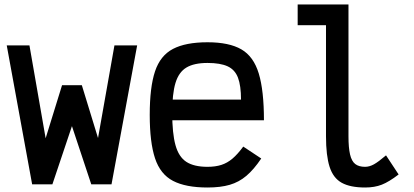

<svg xmlns="http://www.w3.org/2000/svg" viewBox="-20 -820 1840 854"><path d="M123 0 10 -618H111L183 -205L256 -441H344L416 -206L489 -618H590L476 0H386L300 -259L213 0Z M903 14Q806 14 749.5 -15.5Q693 -45 669.5 -116Q646 -187 646 -309Q646 -432 669.5 -502.5Q693 -573 749.5 -602.5Q806 -632 903 -632Q999 -632 1053.5 -600.5Q1108 -569 1131 -493Q1154 -417 1154 -285H675V-377H1052Q1052 -439 1038.5 -474.5Q1025 -510 992.5 -525Q960 -540 903 -540Q843 -540 809 -519.5Q775 -499 760.5 -451Q746 -403 746 -318Q746 -227 760.5 -174.5Q775 -122 809 -100Q843 -78 903 -78Q938 -78 964.5 -86.5Q991 -95 1014 -114.5Q1037 -134 1062 -168L1142 -115Q1109 -66 1076 -38Q1043 -10 1002 2Q961 14 903 14Z M1604 14Q1538 14 1500 -7Q1462 -28 1446 -78Q1430 -128 1430 -214V-708H1304V-800H1530V-214Q1530 -163 1537 -133Q1544 -103 1560 -90.5Q1576 -78 1604 -78Q1623 -78 1643 -89Q1663 -100 1697 -129L1753 -44Q1710 -11 1678 1.5Q1646 14 1604 14Z"/></svg>

Font: Victor Mono
Style: Bold
Weight: 700
Monospace: yes
Designer: Rune Bjørnerås
Version: Version 1.561;gftools[0.9.30]